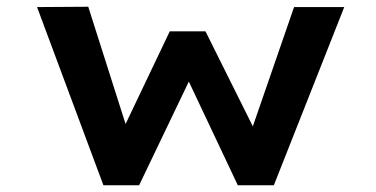

<svg xmlns="http://www.w3.org/2000/svg" viewBox="-20 -550 1117 570"><path d="M287 0 90 -529 242 -530 362 -153 340 -155 484 -457H590L741 -154L723 -153L853 -529H1002L793 0H686L506 -381L579 -388L393 0Z"/></svg>

Font: Lexend Zetta SemiBold
Style: Regular
Weight: 600
Designer: Bonnie Shaver-Troup, Thomas Jockin
Foundry: Lexend
Version: Version 1.007